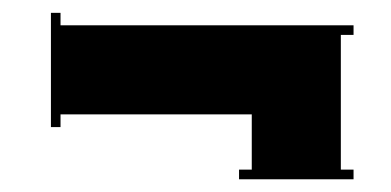

<svg xmlns="http://www.w3.org/2000/svg" viewBox="-20 -655 615 302"><path d="M75.2 -455.1H60.1V-634.8H75.2V-615.2H536.1V-600.1H516.1V-388.2H536.1V-373H356V-388.2H376V-475.1H75.2Z"/></svg>

Font: Copperplate CC
Style: Bold
Weight: 700
Designer: indestructible type*
Foundry: Cowboy Collective
Version: Version 1.000